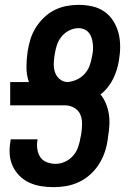

<svg xmlns="http://www.w3.org/2000/svg" viewBox="-20 -763 540 791"><path d="M201 8Q175 8 149.5 4Q124 0 101 -10.5Q78 -21 60.5 -38.5Q43 -56 32.5 -78.5Q22 -101 20 -127Q18 -153 23 -180L24 -189H135L134 -184Q131 -166 134 -147.5Q137 -129 146.5 -115Q156 -101 173.5 -94.5Q191 -88 209 -88Q229 -88 248.5 -97Q268 -106 282 -122.5Q296 -139 302.5 -159Q309 -179 312 -198L315 -213Q318 -234 318 -254.5Q318 -275 310.5 -292Q303 -309 285.5 -319Q268 -329 248 -329H22V-425H99Q89 -454 89 -486.5Q89 -519 94 -552Q98 -577 105.5 -601.5Q113 -626 127 -648.5Q141 -671 160.5 -690Q180 -709 203.5 -721Q227 -733 252.5 -738Q278 -743 303 -743Q332 -743 359.5 -737Q387 -731 409.5 -715.5Q432 -700 446.5 -677Q461 -654 468 -627.5Q475 -601 475 -572Q475 -543 470 -514Q467 -495 461 -475.5Q455 -456 446 -438Q437 -420 424 -403.5Q411 -387 394 -374Q408 -357 416.5 -336Q425 -315 428.5 -292.5Q432 -270 430.5 -246Q429 -222 425 -198L423 -183Q419 -157 410 -132Q401 -107 386 -84Q371 -61 350 -42.5Q329 -24 304 -12.5Q279 -1 253 3.5Q227 8 201 8ZM257 -425Q276 -426 295 -434.5Q314 -443 328 -458Q342 -473 349 -492Q356 -511 359 -530Q362 -543 363 -556Q364 -569 362.5 -582Q361 -595 357.5 -606.5Q354 -618 346.5 -627.5Q339 -637 327.5 -642Q316 -647 303 -647Q284 -647 265 -637.5Q246 -628 233 -611.5Q220 -595 214 -576Q208 -557 205 -537Q202 -519 201.5 -500.5Q201 -482 206.5 -465.5Q212 -449 225.5 -437.5Q239 -426 257 -425Z"/></svg>

Font: Iosevka Oblique
Style: Bold
Weight: 700
Italic angle: -9°
Monospace: yes
Designer: Belleve Invis
Foundry: Belleve Invis
Version: Version 32.5.0; ttfautohint (v1.8.4)